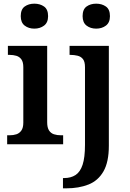

<svg xmlns="http://www.w3.org/2000/svg" viewBox="-20 -786 708 1046"><path d="M19 0V-49H32Q53 -49 69.5 -54.5Q86 -60 96.5 -75Q107 -90 107 -118V-420Q107 -448 96.5 -462.5Q86 -477 69 -482Q52 -487 32 -487H23V-536H237V-120Q237 -91 247 -75.5Q257 -60 274 -54.5Q291 -49 312 -49H324V0ZM167 -630Q136 -630 114.5 -646.5Q93 -663 93 -698Q93 -735 114.5 -750.5Q136 -766 167 -766Q198 -766 220 -750.5Q242 -735 242 -698Q242 -663 220 -646.5Q198 -630 167 -630ZM323 240V184H330Q366 184 391.5 167.5Q417 151 430 111.5Q443 72 443 3V-420Q443 -450 432 -464Q421 -478 402.5 -482.5Q384 -487 363 -487H359V-536H573V8Q573 97 543.5 148Q514 199 461.5 219.5Q409 240 342 240ZM504 -630Q473 -630 451.5 -646.5Q430 -663 430 -698Q430 -735 451.5 -750.5Q473 -766 504 -766Q535 -766 557 -750.5Q579 -735 579 -698Q579 -663 557 -646.5Q535 -630 504 -630Z"/></svg>

Font: Noto Serif Hebrew SemiBold
Style: Regular
Weight: 600
Version: Version 2.003